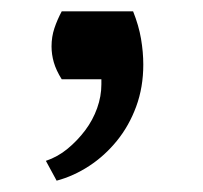

<svg xmlns="http://www.w3.org/2000/svg" viewBox="-20 -140 359 339"><path d="M61 144Q82 137 99.5 122.5Q117 108 130.5 90Q144 72 151.5 51Q159 30 159 9V0H89Q79 -16 75 -30Q71 -44 71 -58Q71 -75 76 -90Q81 -105 89 -120H215Q225 -95 229 -71.5Q233 -48 233 -26Q233 14 220.5 48Q208 82 186.5 108.5Q165 135 137.5 153Q110 171 80 179Z"/></svg>

Font: PT Serif Caption
Style: Regular
Weight: 400
Designer: A.Korolkova, O.Umpeleva, V.Yefimov
Foundry: ParaType Ltd
Version: Version 1.000W OFL